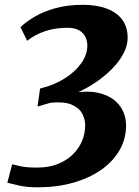

<svg xmlns="http://www.w3.org/2000/svg" viewBox="-20 -768 578 798"><path d="M136.5 10.5Q89.5 10.5 59 3Q28.5 -4.5 10.5 -8.5L30.5 -85Q45.5 -81 69 -76.2Q92.5 -71.5 134.5 -71.5Q183 -71.5 220 -86.2Q257 -101 282.5 -126Q308 -151 321 -182.2Q334 -213.5 334 -247Q334 -273.5 321 -297Q308 -320.5 276.8 -333.5Q245.5 -346.5 190.5 -341Q181.5 -338.5 172 -335.8Q162.5 -333 153.5 -330.2Q144.5 -327.5 136 -325L146.5 -400Q203 -413.5 247.2 -441Q291.5 -468.5 317.2 -504.5Q343 -540.5 343 -579Q343 -597.5 335 -614.5Q327 -631.5 308.8 -642Q290.5 -652.5 260 -652.5Q208.5 -652.5 166.8 -638.2Q125 -624 93 -598.5L65 -655Q86.5 -676 122.2 -697.5Q158 -719 208.5 -733.5Q259 -748 324.5 -748Q381.5 -748 423.2 -732.5Q465 -717 487.8 -686.5Q510.5 -656 510.5 -611Q510.5 -577.5 492.5 -544.2Q474.5 -511 444.8 -481Q415 -451 378.8 -426.5Q342.5 -402 305.5 -385Q352.5 -390.5 389.2 -382Q426 -373.5 451.5 -354.5Q477 -335.5 490.5 -307.8Q504 -280 504 -247Q504 -191 477 -144Q450 -97 401 -62.5Q352 -28 284.8 -8.8Q217.5 10.5 136.5 10.5Z"/></svg>

Font: Merriweather 24pt Black
Style: Italic
Weight: 900
Italic angle: -7.8°
Designer: Eben Sorkin
Foundry: Eben Sorkin
Version: Version 2.101